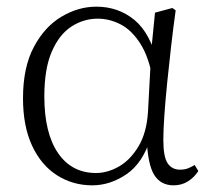

<svg xmlns="http://www.w3.org/2000/svg" viewBox="-20 -542 639 576"><path d="M257 14Q198 14 150.5 -16.5Q103 -47 76 -105.5Q49 -164 49 -247Q49 -340 81.5 -401Q114 -462 164.5 -492Q215 -522 269 -522Q335 -522 383.5 -482Q432 -442 454 -349H462L440 -296Q428 -368 402 -409.5Q376 -451 342.5 -468.5Q309 -486 273 -486Q231 -486 194.5 -462.5Q158 -439 135.5 -387.5Q113 -336 113 -253Q113 -143 154 -83Q195 -23 268 -23Q302 -23 336 -42Q370 -61 395 -102Q420 -143 424 -207L434 -393L445 -504L497 -518L507 -511Q500 -461 493.5 -404.5Q487 -348 481.5 -293.5Q476 -239 473 -194.5Q470 -150 470 -123Q470 -71 483 -52Q496 -33 520 -33Q534 -33 544 -37Q554 -41 564 -47L575 -29Q563 -10 544 2Q525 14 501 14Q462 14 442.5 -17.5Q423 -49 420 -128H432Q408 -52 359 -19Q310 14 257 14Z"/></svg>

Font: Noto Serif JP
Style: Regular
Weight: 200
Designer: Ryoko NISHIZUKA 西塚涼子 (kana & ideographs); Frank Grießhammer (Latin, Greek & Cyrillic); Wenlong ZHANG 张文龙 (bopomofo); San
Foundry: Adobe
Version: Version 2.001;hotconv 1.1.0;makeotfexe 2.6.0